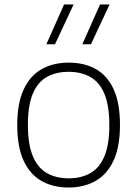

<svg xmlns="http://www.w3.org/2000/svg" viewBox="-20 -828 612 857"><path d="M286.5 9Q217.5 9 166 -19.8Q114.5 -48.5 85.8 -110Q57 -171.5 57 -270Q57 -367.5 85.8 -429Q114.5 -490.5 166.2 -519.5Q218 -548.5 286.5 -548.5Q355.5 -548.5 406.8 -520.2Q458 -492 486.8 -430.5Q515.5 -369 515.5 -270.5Q515.5 -173 486.8 -111.2Q458 -49.5 406.2 -20.2Q354.5 9 286.5 9ZM286.5 -32Q341.5 -32 382.5 -54.8Q423.5 -77.5 445.8 -129.8Q468 -182 468 -269Q468 -357.5 445.8 -409.8Q423.5 -462 382.5 -484.8Q341.5 -507.5 286.5 -507.5Q231 -507.5 190 -485Q149 -462.5 126.8 -410.5Q104.5 -358.5 104.5 -271.5Q104.5 -183 126.8 -130.5Q149 -78 190 -55Q231 -32 286.5 -32ZM347.5 -630.5 426.5 -808H469L386 -630.5ZM187 -630.5 266 -808H308.5L225.5 -630.5Z"/></svg>

Font: Encode Sans SemiExpanded ExtraLight
Style: Regular
Weight: 250
Width: 6
Designer: Multiple Designers
Foundry: Impallari Type
Version: Version 3.002